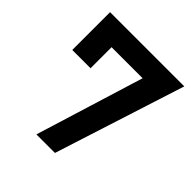

<svg xmlns="http://www.w3.org/2000/svg" viewBox="-187 -827 961 961"><g transform="rotate(45 293.0 -346.5)"><path d="M218.3 0 395.5 -574.7H175.8V-425.8H46.4V-693.4H571.8L349.6 0Z"/></g></svg>

Font: Cascadia Code PL
Style: Bold
Weight: 700
Monospace: yes
Designer: Aaron Bell
Foundry: Saja Typeworks
Version: Version 2404.023; ttfautohint (v1.8.4)